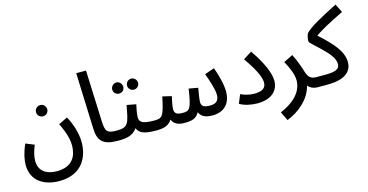

<svg xmlns="http://www.w3.org/2000/svg" viewBox="-91 -1151 3482 1817"><g transform="rotate(-15 1650.5 -242.0)"><path d="M314 -402C343 -402 368 -426 368 -456C368 -487 343 -512 314 -512C282 -512 258 -487 258 -456C258 -426 282 -402 314 -402Z M34 1C34 156 155 230 304 230C541 230 602 56 602 -70C602 -165 567 -262 528 -333L440 -290C491 -189 506 -117 506 -65C506 32 463 134 306 134C200 134 131 84 131 -12C131 -57 142 -101 167 -163L83 -197C45 -110 34 -47 34 1Z M939 5C976 5 997 -17 997 -45C997 -71 982 -91 949 -91C855 -91 841 -115 837 -212L817 -715H721L741 -170C745 -48 787 5 939 5Z M1065 -423C1094 -423 1118 -447 1118 -476C1118 -506 1094 -532 1065 -532C1034 -532 1010 -506 1010 -476C1010 -447 1034 -423 1065 -423ZM1209 -423C1239 -423 1263 -447 1263 -476C1263 -506 1239 -531 1209 -531C1179 -531 1155 -506 1155 -476C1155 -447 1179 -423 1209 -423Z M939 5C1026 5 1085 -6 1128 -67C1147 -18 1193 5 1306 5C1343 5 1364 -17 1364 -45C1364 -71 1349 -91 1316 -91C1187 -91 1175 -122 1175 -165C1175 -198 1187 -250 1194 -284L1103 -301C1071 -121 1064 -91 949 -91Z M1306 5C1380 5 1432 -3 1469 -60C1492 -5 1544 5 1589 5C1664 5 1704 -5 1736 -60C1756 -14 1797 5 1867 5C1974 5 2046 -59 2046 -183C2046 -250 2019 -352 1992 -423L1897 -390C1926 -310 1954 -227 1954 -174C1954 -113 1922 -91 1865 -91C1796 -91 1782 -116 1782 -147C1782 -179 1794 -245 1801 -283L1711 -299C1682 -104 1665 -91 1597 -91C1534 -91 1518 -112 1518 -149C1519 -186 1530 -228 1539 -271L1451 -292C1411 -103 1399 -91 1316 -91Z M2133 -37C2175 -10 2244 5 2305 5C2454 5 2514 -74 2514 -162C2514 -232 2471 -342 2372 -484L2289 -431C2400 -272 2415 -207 2415 -170C2415 -117 2378 -91 2300 -91C2251 -91 2204 -105 2168 -122Z M2538 231C2653 187 2770 91 2800 -36C2822 -11 2853 5 2898 5C2936 5 2956 -17 2956 -45C2956 -71 2942 -91 2908 -91C2857 -91 2830 -108 2811 -172C2798 -216 2775 -284 2740 -352L2650 -307C2688 -238 2718 -170 2718 -109C2718 -23 2661 75 2496 144Z M2899 5H2990C3194 5 3232 -85 3232 -151C3232 -253 3152 -347 3017 -468C3078 -511 3152 -551 3301 -624L3259 -707C3083 -618 2984 -562 2942 -518C2928 -504 2921 -465 2921 -437C2921 -420 2985 -375 3057 -299C3114 -241 3136 -195 3136 -161C3136 -124 3118 -91 3006 -91H2909Z"/></g></svg>

Font: Noto Sans Arabic SemCond Med
Style: Regular
Weight: 500
Width: 4
Designer: Monotype Design Team, Nadine Chahine, Nizar Qandah and Khaled Hosny
Foundry: Monotype Imaging Inc.
Version: Version 2.012